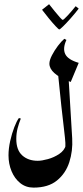

<svg xmlns="http://www.w3.org/2000/svg" viewBox="-20 -749 387 892"><path d="M245.6 -445.3 296.9 -415 315.4 -106Q318.8 -47.9 302 4.4Q285.2 56.6 244.6 89.6Q204.1 122.6 135.7 122.6Q100.1 122.6 74 101.6Q47.9 80.6 33.7 46.4Q19.5 12.2 19.5 -27.3Q19.5 -58.6 27.3 -93.8Q35.2 -128.9 46.4 -158Q57.6 -187 67.9 -200.7L76.7 -198.2Q67.9 -176.3 61.8 -153.1Q55.7 -129.9 55.7 -103.5Q55.7 -51.8 83.5 -26.9Q111.3 -2 155.3 -2Q174.3 -2 202.6 -9.8Q231 -17.6 255.1 -33.7Q279.3 -49.8 286.1 -74.7L281.7 -57.6Q284.7 -66.4 283.7 -85.2Q282.7 -104 277.8 -144.5Q272.9 -185.1 264.9 -257.3Q256.8 -329.6 245.6 -445.3ZM278.8 -568.8 288.6 -563.5Q270.5 -524.4 283 -498Q295.4 -471.7 345.7 -457L308.6 -368.2Q254.9 -388.7 232.2 -409.7Q209.5 -430.7 209.5 -453.1Q209.5 -469.2 221.2 -491.9Q232.9 -514.6 249 -535.9Q265.1 -557.1 278.8 -568.8ZM175.3 -703.6 208 -729.5Q220.7 -713.4 234.4 -696.5Q248 -679.7 258.3 -668.2Q268.6 -656.7 271.5 -656.7Q275.4 -656.7 293.9 -676.5Q312.5 -696.3 331.5 -720.2L345.7 -709Q327.6 -685.5 307.9 -663.3Q288.1 -641.1 273.4 -626.7Q258.8 -612.3 255.4 -612.3Q252.4 -612.3 238.3 -627.4Q224.1 -642.6 206.5 -664.1Q189 -685.5 175.3 -703.6Z"/></svg>

Font: Lateef
Style: Bold
Weight: 700
Designer: SIL International
Foundry: SIL International
Version: Version 4.200